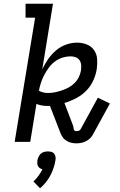

<svg xmlns="http://www.w3.org/2000/svg" viewBox="-20 -755 640 1022"><path d="M385 8Q369 8 354 3.5Q339 -1 327 -10.5Q315 -20 308 -33.5Q301 -47 296 -62L246 -191H233Q218 -191 203 -193.5Q188 -196 174 -202L141 0H58L167 -661H116V-735H262L205 -386Q218 -414 236 -440Q254 -466 278 -486.5Q302 -507 331.5 -517.5Q361 -528 390 -528Q417 -528 441.5 -518.5Q466 -509 480.5 -488.5Q495 -468 497 -441Q499 -414 495 -387Q490 -356 476 -325.5Q462 -295 438 -271Q414 -247 384 -231.5Q354 -216 323 -207L369 -86Q370 -82 371 -77Q372 -72 372.5 -67.5Q373 -63 376.5 -60Q380 -57 385 -57Q392 -57 399 -59Q406 -61 409 -67L501 -235L565 -204L473 -36Q467 -25 456.5 -16Q446 -7 434 -1.5Q422 4 409.5 6Q397 8 385 8ZM237 -260Q255 -260 273.5 -264Q292 -268 310 -274Q328 -280 345.5 -289.5Q363 -299 377 -313Q391 -327 399.5 -344.5Q408 -362 411 -380Q413 -395 412 -409Q411 -423 403.5 -434Q396 -445 383.5 -450Q371 -455 357 -455Q335 -455 313.5 -448.5Q292 -442 273 -428Q254 -414 240 -395Q226 -376 215.5 -356Q205 -336 198 -314.5Q191 -293 187 -272Q198 -266 210.5 -263Q223 -260 237 -260ZM193 247 158 211Q173 197 185 180.5Q197 164 206 146Q198 144 191.5 139.5Q185 135 182 128.5Q179 122 178.5 114.5Q178 107 179 99Q181 89 185.5 79.5Q190 70 197.5 63Q205 56 215 53.5Q225 51 235 51Q245 51 254 53.5Q263 56 268.5 63Q274 70 275.5 79.5Q277 89 275 99Q272 119 265 139.5Q258 160 248 179Q238 198 224 215.5Q210 233 193 247Z"/></svg>

Font: Iosevka HT Extended
Style: Italic
Weight: 400
Width: 7
Italic angle: -9°
Monospace: yes
Designer: Belleve Invis
Foundry: Belleve Invis
Version: Version 32.3.0; ttfautohint (v1.8.4)